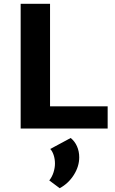

<svg xmlns="http://www.w3.org/2000/svg" viewBox="-20 -678 609 1013"><path d="M548 -117V0H89V-658H244V-117ZM240 274Q255 255 262.5 231Q270 207 270 185Q270 161 263 140Q256 119 245 108L353 50Q375 68 386.5 94.5Q398 121 398 152Q398 200 369.5 245Q341 290 295 315Z"/></svg>

Font: Ysabeau Ultrabold
Style: Regular
Weight: 800
Designer: Christian Thalmann (Catharsis Fonts)
Version: Version 0.003